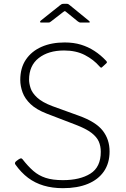

<svg xmlns="http://www.w3.org/2000/svg" viewBox="-20 -974 658 1004"><path d="M500 -627Q470 -662 424 -686Q378 -710 315 -710Q233 -710 182.5 -670.5Q132 -631 132 -557Q132 -538 140 -513Q148 -488 174.5 -463.5Q201 -439 254 -419L392 -369Q481 -337 517 -291Q553 -245 553 -182Q553 -121 523.5 -78Q494 -35 439.5 -12.5Q385 10 309 10Q254 10 208.5 -3.5Q163 -17 127 -44Q91 -71 61 -113Q57 -118 58.5 -123Q60 -128 67 -133L78 -141Q86 -146 90 -146Q94 -146 98 -141Q126 -105 154 -80.5Q182 -56 218.5 -44Q255 -32 309 -32Q398 -32 452.5 -66Q507 -100 507 -180Q507 -210 496.5 -234Q486 -258 458 -279.5Q430 -301 375 -322L224 -380Q170 -401 140 -429.5Q110 -458 98 -491Q86 -524 86 -556Q86 -619 115.5 -662.5Q145 -706 197 -729Q249 -752 318 -752Q365 -752 403 -740.5Q441 -729 474 -707.5Q507 -686 535 -656Q538 -653 539 -649.5Q540 -646 535 -642L513 -622Q509 -619 507 -620.5Q505 -622 500 -627ZM387 -862 328 -910Q321 -916 319 -916Q317 -916 309 -910L247 -862Q242 -858 239.5 -857Q237 -856 232 -856H195Q190 -856 189.5 -859Q189 -862 193 -866L292 -945Q297 -949 301 -951.5Q305 -954 312 -954H330Q336 -954 339.5 -951Q343 -948 346 -946L444 -866Q456 -856 443 -856H402Q398 -856 394.5 -857.5Q391 -859 387 -862Z"/></svg>

Font: Libre Franklin Thin Thin
Style: Regular
Weight: 250
Version: Version 3.000